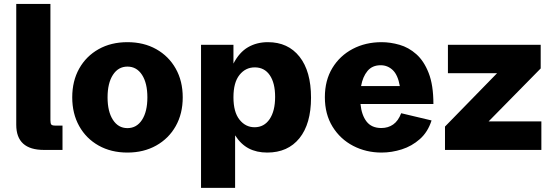

<svg xmlns="http://www.w3.org/2000/svg" viewBox="-20 -752 2775 963"><path d="M200.7 0Q61.5 0 61.5 -126V-732.4H232.9V-149.4Q232.9 -132.8 237.3 -127.4Q241.7 -122.1 257.3 -122.1H293.5V0Z M619.1 13.2Q537.1 13.2 474.6 -22Q412.1 -57.1 377.2 -119.6Q342.3 -182.1 342.3 -263.7Q342.3 -345.7 377.2 -408Q412.1 -470.2 474.6 -505.4Q537.1 -540.5 619.1 -540.5Q701.2 -540.5 763.7 -505.4Q826.2 -470.2 861.3 -408Q896.5 -345.7 896.5 -263.7Q896.5 -181.6 861.3 -119.4Q826.2 -57.1 763.4 -22Q700.7 13.2 619.1 13.2ZM619.1 -109.4Q665.5 -109.4 692.4 -150.9Q719.2 -192.4 719.2 -263.7Q719.2 -335 692.4 -376.5Q665.5 -418 619.1 -418Q573.2 -418 546.4 -376.5Q519.5 -335 519.5 -263.7Q519.5 -192.4 546.4 -150.9Q573.2 -109.4 619.1 -109.4Z M988.3 190.4V-527.3H1150.9V-433.1Q1180.2 -489.7 1223.9 -515.1Q1267.6 -540.5 1323.7 -540.5Q1424.8 -540.5 1482.4 -467.5Q1540 -394.5 1540 -262.2Q1540 -130.9 1481.9 -58.8Q1423.8 13.2 1320.3 13.2Q1267.1 13.2 1227.5 -7.6Q1188 -28.3 1159.2 -73.2V190.4ZM1256.8 -113.8Q1304.7 -113.8 1332.3 -154.5Q1359.9 -195.3 1359.9 -266.1Q1359.9 -335.9 1333 -375Q1306.2 -414.1 1257.8 -414.1Q1211.4 -414.1 1181.2 -376.2Q1150.9 -338.4 1150.9 -264.2Q1150.9 -189.9 1181.2 -151.9Q1211.4 -113.8 1256.8 -113.8Z M1894 13.2Q1815.9 13.2 1751.2 -20.5Q1686.5 -54.2 1647.9 -116.7Q1609.4 -179.2 1609.4 -264.6Q1609.4 -349.1 1647 -410.9Q1684.6 -472.7 1749 -506.6Q1813.5 -540.5 1894 -540.5Q1938 -540.5 1983.9 -527.3Q2029.8 -514.2 2068.1 -480.2Q2106.4 -446.3 2130.1 -385.7Q2153.8 -325.2 2153.8 -230.5H1788.1Q1793.5 -174.8 1818.6 -142.3Q1843.8 -109.9 1892.6 -109.9Q1926.8 -109.9 1952.1 -127.7Q1977.5 -145.5 1992.2 -184.1L2144.5 -147.9Q2126 -89.8 2085.9 -54.4Q2045.9 -19 1995.4 -2.9Q1944.8 13.2 1894 13.2ZM1889.2 -424.8Q1847.2 -424.8 1823.2 -396Q1799.3 -367.2 1791 -320.3H1985.4Q1975.6 -376 1950 -400.4Q1924.3 -424.8 1889.2 -424.8Z M2211.9 0V-117.2L2473.1 -384.8H2226.6V-527.3H2691.9V-408.7L2430.7 -143.1H2695.3V0Z"/></svg>

Font: Schibsted Grotesk ExtraBold
Style: Regular
Weight: 800
Designer: Bakken & Baeck AS, Henrik Kongsvoll
Foundry: Schibsted ASA
Version: Version 1.100; ttfautohint (v1.8.4.7-5d5b);gftools[0.9.25]